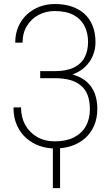

<svg xmlns="http://www.w3.org/2000/svg" viewBox="-20 -741 562 972"><path d="M259.3 -349.6H183.6V-380.9H257.3Q316.9 -380.9 354 -399.2Q391.1 -417.5 408.4 -450.7Q425.8 -483.9 425.8 -528.8Q425.8 -573.7 408 -609.1Q390.1 -644.5 352.8 -664.8Q315.4 -685.1 256.8 -685.1Q212.4 -685.1 175.5 -665.5Q138.7 -646 116.5 -610.1Q94.2 -574.2 94.2 -524.9H57.1Q57.1 -570.3 73.2 -606.7Q89.4 -643.1 117.2 -668.5Q145 -693.8 180.9 -707.3Q216.8 -720.7 256.8 -720.7Q304.2 -720.7 342 -708.3Q379.9 -695.8 407 -671.4Q434.1 -647 448.7 -610.8Q463.4 -574.7 463.4 -527.3Q463.4 -490.7 449.7 -458.5Q436 -426.3 410.2 -401.9Q384.3 -377.4 346.2 -363.5Q308.1 -349.6 259.3 -349.6ZM183.6 -374.5H259.3Q313 -374.5 353 -362.3Q393.1 -350.1 419.4 -326.7Q445.8 -303.2 459.2 -268.8Q472.7 -234.4 472.7 -189.9Q472.7 -142.6 456.5 -105.2Q440.4 -67.9 411.6 -42Q382.8 -16.1 343.5 -2.7Q304.2 10.7 256.8 10.7Q219.2 10.7 182.4 -1.7Q145.5 -14.2 115.2 -39.8Q85 -65.4 66.7 -104.5Q48.3 -143.6 48.3 -197.3H86.4Q86.4 -147.5 107.9 -108.6Q129.4 -69.8 168 -47.6Q206.5 -25.4 256.8 -25.4Q314 -25.4 353.5 -45.2Q393.1 -64.9 414.1 -101.6Q435.1 -138.2 435.1 -188Q435.1 -230 423.6 -259.5Q412.1 -289.1 389.4 -308.1Q366.7 -327.1 333.7 -336.2Q300.8 -345.2 257.3 -345.2H183.6ZM284.2 -13.2V211.4H247.6V-13.2Z"/></svg>

Font: Roboto Condensed ExtraLight
Style: Regular
Weight: 250
Designer: Christian Robertson
Foundry: Google
Version: Version 3.008; 2023